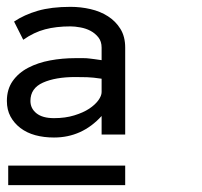

<svg xmlns="http://www.w3.org/2000/svg" viewBox="-24 -666 590 561"><path d="M-3.9 -371.1Q-3.9 -404.8 12.9 -429Q29.8 -453.1 58.3 -468Q86.9 -482.9 122.6 -489.5Q158.2 -496.1 195.8 -496.1Q210.9 -496.1 220 -496.1Q229 -496.1 236.6 -495.1Q244.1 -494.1 252 -493.2Q259.8 -492.2 272.9 -490.2V-526.9Q272.9 -544.9 263.4 -556.9Q253.9 -568.8 240.5 -575.9Q227.1 -583 210.9 -585.9Q194.8 -588.9 182.1 -588.9Q140.1 -588.9 107.7 -580.3Q75.2 -571.8 43.9 -549.8L17.1 -603Q46.9 -623 86.4 -634.5Q126 -646 182.1 -646Q211.9 -646 240.5 -639.4Q269 -632.8 291.5 -618.4Q314 -604 327.9 -581.5Q341.8 -559.1 341.8 -526.9V-272.9H272.9V-327.1Q215.8 -264.2 133.8 -264.2Q104 -264.2 79.1 -271Q54.2 -277.8 35.6 -292Q17.1 -306.2 6.6 -325.7Q-3.9 -345.2 -3.9 -371.1ZM133.8 -320.8Q167 -320.8 193.1 -328.9Q219.2 -336.9 236.6 -348.4Q253.9 -359.9 263.4 -373Q272.9 -386.2 272.9 -397V-436Q247.1 -439.9 230.5 -440.4Q213.9 -440.9 195.8 -440.9Q138.2 -440.9 101.6 -424.6Q64.9 -408.2 64.9 -371.1Q64.9 -349.1 82.5 -335Q100.1 -320.8 133.8 -320.8ZM341.8 -125H0V-182.1H341.8Z"/></svg>

Font: Anonymous Pro
Style: Regular
Weight: 400
Monospace: yes
Designer: Mark Simonson
Version: Version 1.003